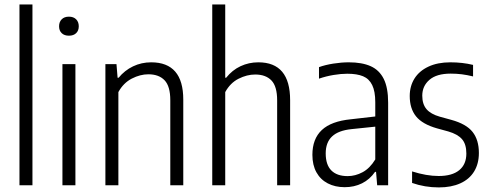

<svg xmlns="http://www.w3.org/2000/svg" viewBox="-20 -828 2188 858"><path d="M67 0V-808H125V0Z M259 0V-541.5H317V0ZM244 -710.5Q244 -730 255.8 -741.8Q267.5 -753.5 288 -753.5Q308.5 -753.5 320.2 -741.8Q332 -730 332 -710.5Q332 -691 320.2 -679.8Q308.5 -668.5 288 -668.5Q267.5 -668.5 255.8 -679.8Q244 -691 244 -710.5Z M451 -541.5H500.5L505.5 -480.5H510Q537 -513.5 574.5 -531.5Q612 -549.5 655.5 -549.5Q799 -549.5 799 -383V0H741V-380Q741 -442.5 715.5 -469.2Q690 -496 643 -496Q606.5 -496 569 -476.8Q531.5 -457.5 509 -416.5V0H451Z M928.5 -808H986.5V-480.5H990.5Q1018 -515 1055 -532.2Q1092 -549.5 1134.5 -549.5Q1276.5 -549.5 1276.5 -380.5V0H1218.5V-379.5Q1218.5 -442 1193 -468.5Q1167.5 -495 1120.5 -495Q1083.5 -495 1046.2 -476.2Q1009 -457.5 986.5 -416.5V0H928.5Z M1714.5 -369V0H1665.5L1660.5 -60H1656Q1632.5 -26 1597.8 -8.8Q1563 8.5 1520.5 8.5Q1477.5 8.5 1444.8 -8.5Q1412 -25.5 1394 -58Q1376 -90.5 1376 -136Q1376 -207.5 1418.2 -247Q1460.5 -286.5 1548 -295L1657 -307.5V-371Q1657 -420 1643.2 -448Q1629.5 -476 1602.5 -487.2Q1575.5 -498.5 1532 -498.5Q1504 -498.5 1470.8 -493Q1437.5 -487.5 1405.5 -476.5V-528Q1433 -538 1469.5 -543.8Q1506 -549.5 1538.5 -549.5Q1598 -549.5 1636.5 -532.2Q1675 -515 1694.8 -475.5Q1714.5 -436 1714.5 -369ZM1657 -115.5V-262L1551 -251Q1492 -245 1463.8 -218.2Q1435.5 -191.5 1435.5 -142.5Q1435.5 -91.5 1460.8 -66.2Q1486 -41 1533.5 -41Q1568 -41 1600.5 -58.5Q1633 -76 1657 -115.5Z M1821.5 -10.5V-62Q1886 -41.5 1940.5 -41.5Q2000.5 -41.5 2032.2 -67.5Q2064 -93.5 2064 -142Q2064 -184 2044.5 -206.2Q2025 -228.5 1983.5 -240.5L1932.5 -254.5Q1867.5 -273 1839.2 -308Q1811 -343 1811 -399Q1811 -443 1832.2 -477Q1853.5 -511 1894.5 -530.2Q1935.5 -549.5 1992.5 -549.5Q2046.5 -549.5 2094 -538V-486.5Q2067 -493 2043.8 -496Q2020.5 -499 1994 -499Q1931 -499 1899 -471.2Q1867 -443.5 1867 -400.5Q1867 -362.5 1886 -340.2Q1905 -318 1945.5 -306.5L1996.5 -292.5Q2064 -274 2092 -238.2Q2120 -202.5 2120 -144.5Q2120 -96.5 2098.8 -61.8Q2077.5 -27 2037.2 -8.8Q1997 9.5 1941 9.5Q1878.5 9.5 1821.5 -10.5Z"/></svg>

Font: Encode Sans Condensed Light
Style: Regular
Weight: 300
Width: 3
Designer: Multiple Designers
Foundry: Impallari Type
Version: Version 2.000